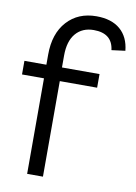

<svg xmlns="http://www.w3.org/2000/svg" viewBox="-89 -806 608 861"><g transform="rotate(10 215.0 -375.0)"><path d="M96 0V-435H-4V-497H96V-543Q96 -639 146.5 -694.5Q197 -750 280 -750Q349 -750 388.5 -716Q428 -682 434 -620L372 -612Q363 -687 279 -687Q227 -687 197 -652Q167 -617 167 -551V-497H338V-435H168V0Z"/></g></svg>

Font: LivvicRegular
Style: Regular
Weight: 400
Designer: Jacques Le Bailly, Baron von Fonthausen
Version: Version 1.001; ttfautohint (v1.8.2)